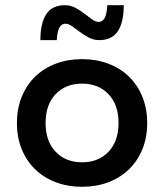

<svg xmlns="http://www.w3.org/2000/svg" viewBox="-20 -707 630 737"><path d="M295 10Q240 10 194 -7.5Q148 -25 115 -57Q82 -89 63.5 -134Q45 -179 45 -235Q45 -290 63.5 -335.5Q82 -381 115 -413Q148 -445 194 -462.5Q240 -480 295 -480Q350 -480 396 -462.5Q442 -445 475 -413Q508 -381 526.5 -335.5Q545 -290 545 -235Q545 -179 526.5 -134Q508 -89 475 -57Q442 -25 396 -7.5Q350 10 295 10ZM295 -84Q358 -84 396.5 -124.5Q435 -165 435 -235Q435 -305 396.5 -345.5Q358 -386 295 -386Q232 -386 193.5 -345.5Q155 -305 155 -235Q155 -165 193.5 -124.5Q232 -84 295 -84ZM361 -553Q339 -553 320.5 -563Q302 -573 286.5 -584.5Q271 -596 257 -606Q243 -616 231 -616Q217 -616 208.5 -602Q200 -588 198 -553H135Q135 -618 157.5 -652.5Q180 -687 229 -687Q251 -687 269.5 -677Q288 -667 303.5 -655Q319 -643 333 -633Q347 -623 359 -623Q373 -623 381.5 -637.5Q390 -652 392 -687H455Q455 -622 432.5 -587.5Q410 -553 361 -553Z"/></svg>

Font: Gantari SemiBold
Style: Regular
Weight: 600
Designer: Anugrah Pasau
Foundry: Lafontype
Version: Version 1.000; ttfautohint (v1.8.4)